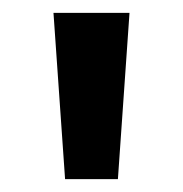

<svg xmlns="http://www.w3.org/2000/svg" viewBox="-20 -820 284 298"><path d="M81 -542H163L181 -800H63Z"/></svg>

Font: Noto Sans Tamil Condensed SemiBold
Style: Regular
Weight: 600
Width: 3
Designer: Jelle Bosma - Monotype Design Team
Foundry: Monotype Imaging Inc.
Version: Version 2.004